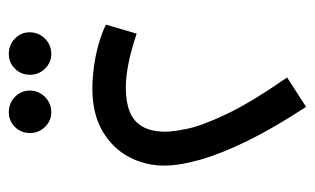

<svg xmlns="http://www.w3.org/2000/svg" viewBox="-156 -352 698 425"><g transform="rotate(90 192.5 -140.0)"><path d="M35 -26 55 -94Q87 -83 118 -76.5Q149 -70 174 -70Q206 -70 227.5 -78.5Q249 -87 260.5 -106.5Q272 -126 272 -158Q272 -174 265.5 -206Q259 -238 233.5 -292Q208 -346 152 -427L217 -469Q263 -399 291.5 -341Q320 -283 333.5 -236.5Q347 -190 347 -155Q347 -113 328 -77Q309 -41 271 -18.5Q233 4 176 4Q154 4 128 0.5Q102 -3 77.5 -10Q53 -17 35 -26ZM229 189Q209 189 195 175.5Q181 162 181 143Q181 123 195 109Q209 95 229 95Q248 95 261.5 109Q275 123 275 142Q275 162 261.5 175.5Q248 189 229 189ZM100 189Q80 189 66 175.5Q52 162 52 143Q52 123 66 109Q80 95 100 95Q119 95 132.5 109Q146 123 146 142Q146 162 132.5 175.5Q119 189 100 189Z"/></g></svg>

Font: Noto Sans Arabic ExtraCondensed
Style: Regular
Weight: 400
Width: 2
Designer: Monotype Design Team, Nadine Chahine, Nizar Qandah and Khaled Hosny
Foundry: Monotype Imaging Inc.
Version: Version 2.012